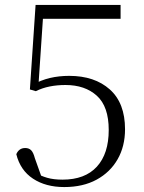

<svg xmlns="http://www.w3.org/2000/svg" viewBox="-20 -743 584 777"><path d="M240 14Q165 14 113.5 -20Q62 -54 46 -119Q51 -131 60 -137.5Q69 -144 82 -144Q97 -144 106 -135Q115 -126 121 -103L152 -16L118 -46Q145 -31 171 -23.5Q197 -16 233 -16Q324 -16 372 -68.5Q420 -121 420 -217Q420 -312 372 -355.5Q324 -399 245 -399Q211 -399 181 -393Q151 -387 125 -374L101 -381L124 -723H468V-667H139L156 -701L135 -389L108 -398Q146 -419 182.5 -427.5Q219 -436 260 -436Q363 -436 424.5 -381Q486 -326 486 -220Q486 -151 456 -98.5Q426 -46 371 -16Q316 14 240 14Z"/></svg>

Font: Noto Serif SC ExtraLight ExtraLight
Style: Regular
Weight: 250
Version: Version 2.002-H1;hotconv 1.1.0;makeotfexe 2.6.0